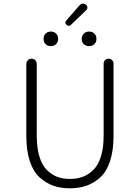

<svg xmlns="http://www.w3.org/2000/svg" viewBox="-20 -1061 744 1043"><path d="M123 -321.3V-713.9Q123 -725.6 131.3 -733.9Q139.6 -742.2 151.4 -742.2Q163.1 -742.2 171.4 -733.9Q179.7 -725.6 179.7 -713.9V-324.2Q179.7 -258.8 193.8 -211.4Q208 -164.1 233.9 -138.2Q259.8 -112.3 290.5 -100.6Q321.3 -88.9 359.4 -88.9Q398.4 -88.9 429.7 -100.6Q460.9 -112.3 487.3 -138.2Q513.7 -164.1 528.3 -211.4Q543 -258.8 543 -324.2V-715.8Q543 -726.6 550.8 -734.4Q558.6 -742.2 569.8 -742.2Q581.1 -742.2 588.9 -734.4Q596.7 -726.6 596.7 -715.8V-321.3Q596.7 -242.2 577.6 -185.1Q558.6 -127.9 524.4 -97.2Q490.2 -66.4 449.7 -52.2Q409.2 -38.1 359.4 -38.1Q309.6 -38.1 269.5 -52.2Q229.5 -66.4 195.3 -97.2Q161.1 -127.9 142.1 -185.1Q123 -242.2 123 -321.3ZM284.7 -821.3Q273.4 -810.5 255.9 -810.5Q238.3 -810.5 227.5 -821.3Q216.8 -832 216.8 -850.1Q216.8 -868.2 228 -878.9Q239.3 -889.6 256.3 -889.6Q273.4 -889.6 284.7 -878.4Q295.9 -867.2 295.9 -849.6Q295.9 -832 284.7 -821.3ZM341.8 -925.8Q335 -929.7 335 -938.5Q335 -943.4 338.9 -948.2L412.1 -1032.2Q418.9 -1040 428.7 -1041Q429.7 -1041 431.6 -1041Q439.5 -1041 446.3 -1036.1Q454.1 -1030.3 454.6 -1021Q455.1 -1011.7 448.2 -1005.9L366.2 -926.8Q354.5 -915 341.8 -925.8ZM492.7 -821.3Q481.4 -810.5 463.9 -810.5Q446.3 -810.5 435.1 -821.3Q423.8 -832 423.8 -849.6Q423.8 -867.2 435.1 -878.4Q446.3 -889.6 463.9 -889.6Q481.4 -889.6 492.7 -878.4Q503.9 -867.2 503.9 -849.6Q503.9 -832 492.7 -821.3Z"/></svg>

Font: Gen Jyuu Gothic Light
Style: Regular
Weight: 200
Designer: [Source Han Sans]
Ryoko NISHIZUKA  (kana & ideographs); Paul D. Hunt (Latin, Greek & Cyrillic); Wenlong ZHANG  (bopomofo
Version: Version 1.002.20150607